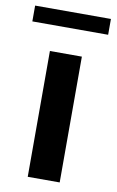

<svg xmlns="http://www.w3.org/2000/svg" viewBox="-98 -748 482 794"><g transform="rotate(10 143.0 -351.5)"><path d="M76.7 0V-528.3H210.9V0ZM-16.1 -636.2V-702.6H302.2V-636.2Z"/></g></svg>

Font: Comme SemiBold
Style: Regular
Weight: 600
Version: Version 1.000;gftools[0.9.27]